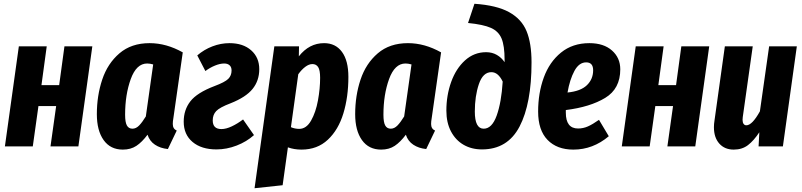

<svg xmlns="http://www.w3.org/2000/svg" viewBox="-20 -777 4255 1019"><path d="M248 0 278 -214H184L154 0H6L80 -531H228L200 -325H294L322 -531H470L396 0Z M950 -499 900 -149Q897 -133 897 -119Q897 -93 918 -84L871 14Q831 10 802.5 -9Q774 -28 763 -62Q734 -23 704 -3Q674 17 632 17Q566 17 530 -33.5Q494 -84 494 -171Q494 -269 522.5 -354.5Q551 -440 614 -494Q677 -548 774 -548Q863 -548 950 -499ZM644 -168Q644 -128 653.5 -111Q663 -94 683 -94Q702 -94 718.5 -111Q735 -128 754 -159L793 -435Q776 -440 761 -440Q704 -440 674 -357.5Q644 -275 644 -168Z M1356 -410Q1356 -349 1320.5 -305Q1285 -261 1204 -229Q1146 -207 1127.5 -187.5Q1109 -168 1109 -138Q1109 -92 1155 -92Q1180 -92 1210.5 -106.5Q1241 -121 1270 -143L1328 -60Q1289 -25 1236 -4.5Q1183 16 1129 16Q1049 16 1002 -23.5Q955 -63 955 -131Q955 -194 990.5 -239.5Q1026 -285 1118 -320Q1174 -341 1191.5 -358.5Q1209 -376 1209 -403Q1209 -421 1198.5 -430.5Q1188 -440 1170 -440Q1148 -440 1121 -429Q1094 -418 1070 -400L1027 -483Q1063 -514 1107.5 -531Q1152 -548 1198 -548Q1270 -548 1313 -510Q1356 -472 1356 -410Z M1436 -531H1567L1566 -478Q1621 -548 1700 -548Q1761 -548 1795 -501.5Q1829 -455 1829 -369Q1829 -263 1802.5 -175.5Q1776 -88 1720 -35.5Q1664 17 1580 17Q1541 17 1508 5L1480 206L1331 222ZM1679 -364Q1679 -405 1668.5 -421Q1658 -437 1638 -437Q1620 -437 1600.5 -422.5Q1581 -408 1563 -383L1524 -102Q1545 -93 1568 -93Q1606 -93 1631 -137Q1656 -181 1667.5 -244Q1679 -307 1679 -364Z M2321 -499 2271 -149Q2268 -133 2268 -119Q2268 -93 2289 -84L2242 14Q2202 10 2173.5 -9Q2145 -28 2134 -62Q2105 -23 2075 -3Q2045 17 2003 17Q1937 17 1901 -33.5Q1865 -84 1865 -171Q1865 -269 1893.5 -354.5Q1922 -440 1985 -494Q2048 -548 2145 -548Q2234 -548 2321 -499ZM2015 -168Q2015 -128 2024.5 -111Q2034 -94 2054 -94Q2073 -94 2089.5 -111Q2106 -128 2125 -159L2164 -435Q2147 -440 2132 -440Q2075 -440 2045 -357.5Q2015 -275 2015 -168Z M2349 -190Q2349 -271 2374.5 -342Q2400 -413 2448 -456.5Q2496 -500 2560 -500Q2592 -500 2617 -485.5Q2642 -471 2658 -447V-460Q2658 -534 2642 -572.5Q2626 -611 2585.5 -629Q2545 -647 2464 -655L2498 -757Q2616 -749 2682 -712.5Q2748 -676 2774.5 -612Q2801 -548 2801 -446Q2801 -227 2737.5 -105.5Q2674 16 2538 16Q2483 16 2440.5 -8.5Q2398 -33 2373.5 -79.5Q2349 -126 2349 -190ZM2648 -344Q2624 -394 2588 -394Q2543 -394 2521.5 -330.5Q2500 -267 2500 -185Q2500 -94 2547 -94Q2591 -94 2616 -163.5Q2641 -233 2648 -344Z M3272 -409Q3272 -306 3192 -257.5Q3112 -209 2983 -193V-179Q2983 -95 3048 -95Q3075 -95 3100 -106Q3125 -117 3159 -141L3211 -54Q3127 17 3023 17Q2936 17 2886 -34.5Q2836 -86 2836 -185Q2836 -283 2866 -365.5Q2896 -448 2957.5 -498Q3019 -548 3108 -548Q3184 -548 3228 -509Q3272 -470 3272 -409ZM3128 -404Q3128 -446 3091 -446Q3053 -446 3028.5 -400.5Q3004 -355 2992 -286Q3062 -293 3095 -325Q3128 -357 3128 -404Z M3522 0 3552 -214H3458L3428 0H3280L3354 -531H3502L3474 -325H3568L3596 -531H3744L3670 0Z M3769 -102Q3769 -119 3772 -137L3827 -531H3975L3922 -155Q3921 -150 3921 -141Q3921 -127 3926.5 -119.5Q3932 -112 3941 -112Q3972 -112 4013 -186L4062 -531H4209L4135 0H4006L4010 -75Q3981 -31 3950 -7Q3919 17 3874 17Q3826 17 3797.5 -15Q3769 -47 3769 -102Z"/></svg>

Font: Fira Sans Extra Condensed
Style: Bold Italic
Weight: 700
Width: 3
Italic angle: -8°
Designer: Carrois Corporate & Edenspiekermann AG
Foundry: Carrois Corporate GbR & Edenspiekermann AG
Version: Version 4.203